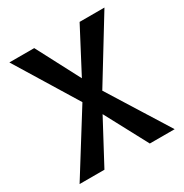

<svg xmlns="http://www.w3.org/2000/svg" viewBox="-161 -820 909 948"><g transform="rotate(-30 293.0 -346.5)"><path d="M22.5 0 236.8 -343.3 22.5 -693.4H164.1L293.5 -446.8L422.9 -693.4H564.5L350.1 -343.3L564.5 0H422.9L293.5 -242.2L164.1 0Z"/></g></svg>

Font: Caskaydia Cove SemiBold
Style: Regular
Weight: 600
Monospace: yes
Designer: Aaron Bell
Foundry: Saja Typeworks
Version: Version 4.300; ttfautohint (v1.8.3)